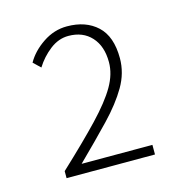

<svg xmlns="http://www.w3.org/2000/svg" viewBox="-75 -961 547 579"><g transform="rotate(-15 198.5 -672.0)"><path d="M64 -451V-473Q140 -544 187 -593.5Q234 -643 256 -681Q278 -719 278 -756Q278 -806 251.5 -835Q225 -864 180 -864Q149 -864 122 -843Q95 -822 77 -793L55 -814Q73 -846 108 -869.5Q143 -893 183 -893Q242 -893 277.5 -860Q313 -827 313 -759Q313 -713 288.5 -671Q264 -629 220.5 -583.5Q177 -538 119 -481H340V-451Z"/></g></svg>

Font: Noto Sans JP
Style: Regular
Weight: 100
Designer: Ryoko NISHIZUKA 西塚涼子 (kana, bopomofo & ideographs); Paul D. Hunt (Latin, Greek & Cyrillic); Sandoll Communications 산돌커뮤니
Foundry: Adobe
Version: Version 2.004;hotconv 1.0.118;makeotfexe 2.5.65603